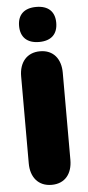

<svg xmlns="http://www.w3.org/2000/svg" viewBox="-61 -943 451 988"><g transform="rotate(-5 164.5 -449.5)"><path d="M165 10C235 10 272 -39 272 -110V-560C272 -631 234 -680 165 -680C96 -680 57 -631 57 -560V-110C57 -39 96 10 165 10ZM165 -728C227 -728 261 -760 261 -819C261 -877 227 -909 165 -909C103 -909 69 -877 69 -819C69 -761 103 -728 165 -728Z"/></g></svg>

Font: SN Pro Black
Style: Regular
Weight: 900
Designer: Tobias Whetton
Foundry: Supernotes
Version: Version 1.001;Glyphs 3.2 (3249)